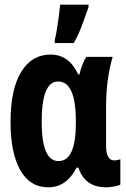

<svg xmlns="http://www.w3.org/2000/svg" viewBox="-20 -790 540 820"><path d="M186 10Q264 10 307 -74H315Q342 10 434 10Q450 10 470 6Q490 2 494 -2V-110Q482 -105 468 -105Q433 -105 433 -168V-333Q433 -451 461 -547H349Q332 -524 319 -472H314Q275 -557 196 -557Q116 -557 70.5 -483Q25 -409 25 -269Q25 -137 66.5 -63.5Q108 10 186 10ZM230 -102Q158 -102 158 -270Q158 -442 228 -442Q304 -442 304 -272V-265Q304 -102 230 -102ZM214 -606H295Q316 -643 330.5 -683Q345 -723 358 -759V-770H237Q236 -757 232 -726.5Q228 -696 223 -665Q218 -634 214 -620Z"/></svg>

Font: Noto Sans Mono Condensed Extra
Style: Regular
Weight: 800
Width: 3
Designer: Monotype Design Team
Foundry: Monotype Imaging Inc.
Version: Version 1.900